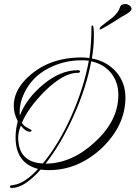

<svg xmlns="http://www.w3.org/2000/svg" viewBox="-20 -820 670 949"><path d="M600 -338Q600 -199 481 -86Q365 21 221 21Q200 21 181 18Q100 109 39 109Q29 109 29 102Q29 98 34 96.5Q39 95 63 91Q112 76 168 15Q57 -14 57 -141Q57 -180 68 -221Q48 -258 48 -297Q48 -366 106 -427Q212 -536 383 -536Q402 -536 422 -533Q432 -606 432 -687Q432 -694 438 -694Q444 -694 444 -641Q444 -588 434 -531Q506 -518 554 -465Q600 -412 600 -338ZM383 -522Q293 -522 215 -480Q137 -438 100 -360Q77 -314 77 -264Q77 -254 78 -249Q111 -334 195 -403.5Q279 -473 364 -473Q376 -473 376 -466.5Q376 -460 363 -460Q294 -460 201 -369Q119 -286 88 -213Q96 -198 116 -188Q136 -178 136 -176Q136 -169 127 -169Q106 -169 83 -199Q70 -167 70 -141Q70 -18 192 -12Q273 -111 334 -249.5Q395 -388 419 -520Q407 -522 383 -522ZM565 -351Q565 -414 529 -459Q492 -504 431 -517Q407 -388 344.5 -248.5Q282 -109 205 -11Q335 -12 448 -117Q565 -223 565 -351ZM630 -776Q630 -762 583 -738Q483 -674 474 -674L472 -676Q472 -684 486 -695Q532 -730 537 -734Q565 -758 573 -784Q577 -800 600 -800Q610 -800 620 -793Q630 -786 630 -776Z"/></svg>

Font: Ruthie
Style: Regular
Weight: 400
Designer: Robert E. Leuschke
Foundry: Robert E. Leuschke
Version: Version 1.003